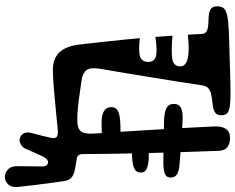

<svg xmlns="http://www.w3.org/2000/svg" viewBox="-108 -639 953 777"><g transform="rotate(90 368.5 -250.5)"><path d="M325.5 -593Q320 -555 311.5 -501.5Q303 -448 293.5 -389.2Q284 -330.5 274.8 -275.8Q265.5 -221 258.5 -180Q252 -140.5 263.2 -124.8Q274.5 -109 304.2 -104.2Q334 -99.5 383.5 -93Q442.5 -85.5 473 -87Q503.5 -88.5 513.2 -104Q523 -119.5 520.5 -154Q516 -219.5 511.5 -290.8Q507 -362 503 -430.2Q499 -498.5 496 -554.5Q493 -610.5 491.5 -645Q491 -672 501.8 -688.5Q512.5 -705 539.5 -705Q559 -705 574.5 -694.8Q590 -684.5 590.5 -656Q593 -588.5 595.5 -511.5Q598 -434.5 599.8 -359Q601.5 -283.5 602.5 -218.5Q603.5 -153.5 603.5 -110Q603.5 -97.5 608.5 -91.5Q613.5 -85.5 625.5 -84Q660.5 -79.5 678.5 -73.8Q696.5 -68 703.8 -57.8Q711 -47.5 713.5 -29Q717.5 -1.5 722 31.8Q726.5 65 730.2 97Q734 129 736.5 153Q739 180 725.8 193.2Q712.5 206.5 696 206.5Q680 206.5 666.2 194.2Q652.5 182 652.5 158Q652.5 145.5 652.8 127.2Q653 109 653.2 89.5Q653.5 70 653.5 53Q653.5 43 648.5 37.2Q643.5 31.5 636.5 31.5Q631.5 31.5 626 35.2Q620.5 39 616.5 47Q612 55.5 607.5 65Q603 74.5 598.8 84Q594.5 93.5 590.5 103Q586.5 112.5 582.5 121Q577 134 567 140.2Q557 146.5 547 146.5Q532.5 146.5 522.2 133.8Q512 121 518.5 97Q524 76.5 529 57.2Q534 38 537.5 21Q541.5 2 533.5 -3.8Q525.5 -9.5 507.5 -8Q469.5 -4.5 427.8 -0.2Q386 4 345 7.5Q304 11 268.5 12Q235 13 212.2 1Q189.5 -11 176.5 -36.2Q163.5 -61.5 159.5 -101Q154.5 -145.5 149.5 -191Q144.5 -236.5 140.5 -275.8Q136.5 -315 134.5 -340Q182.5 -334 206.5 -340.2Q230.5 -346.5 230.5 -374Q230.5 -397.5 209.8 -404.5Q189 -411.5 129.5 -403Q128 -421 126.8 -438.2Q125.5 -455.5 124.5 -472Q179.5 -467 214 -470.5Q248.5 -474 248.5 -504Q248.5 -526 216 -533.8Q183.5 -541.5 120.5 -534Q120 -541.5 119.5 -550Q119 -558.5 118.5 -568.2Q118 -578 117.5 -589Q117 -603 108.5 -608.8Q100 -614.5 87.2 -616Q74.5 -617.5 60.5 -617.8Q46.5 -618 34 -620.2Q21.5 -622.5 13.5 -629.8Q5.5 -637 5.5 -653Q5.5 -668 12.2 -677.8Q19 -687.5 40.2 -692.8Q61.5 -698 105.5 -700Q113.5 -700.5 119.5 -700.5Q125.5 -700.5 135 -701Q145 -701.5 151.5 -701.5Q158 -701.5 165.5 -702Q179 -702.5 192 -702.8Q205 -703 219.5 -703.5Q226 -704 231.2 -704Q236.5 -704 241.2 -704.2Q246 -704.5 250.5 -704.5Q256.5 -705 261 -705Q265.5 -705 270.5 -705.2Q275.5 -705.5 282.5 -705.5Q354.5 -708 389.5 -706Q424.5 -704 435.5 -695.5Q446.5 -687 446.5 -670Q446.5 -654.5 438.5 -647.2Q430.5 -640 417.5 -637.2Q404.5 -634.5 389.8 -633Q375 -631.5 361.2 -628.5Q347.5 -625.5 337.8 -617.5Q328 -609.5 325.5 -593ZM374.5 -37Q374.5 -37 374.5 -37Q374.5 -37 374.5 -37Q374.5 -37 374.5 -37Q374.5 -37 374.5 -37Q374.5 -37 374.5 -37Q374.5 -37 374.5 -37Q374.5 -37 374.5 -37Q374.5 -37 374.5 -37ZM470.5 -37Q470.5 -37 470.5 -37Q470.5 -37 470.5 -37Q470.5 -37 470.5 -37Q470.5 -37 470.5 -37Q470.5 -37 470.5 -37Q470.5 -37 470.5 -37Q470.5 -37 470.5 -37Q470.5 -37 470.5 -37ZM640.5 -501Q673 -499 685.8 -490Q698.5 -481 698.5 -465Q698.5 -447 683 -441Q667.5 -435 636.5 -435Q594 -435 550.8 -435.8Q507.5 -436.5 464.5 -438Q432.5 -439.5 416.5 -448.2Q400.5 -457 400.5 -477Q400.5 -499 417.8 -506.8Q435 -514.5 462.5 -513Q510.5 -511 554.2 -508Q598 -505 640.5 -501ZM566.5 -306 562.5 -377Q595.5 -377 621.8 -375.8Q648 -374.5 663.2 -367.5Q678.5 -360.5 678.5 -344Q678.5 -326 664 -318.5Q649.5 -311 624.2 -309.2Q599 -307.5 566.5 -306ZM540.5 -187Q528 -186.5 511 -185.8Q494 -185 477.5 -185Q413.5 -185 413.5 -224Q413.5 -243 429 -251.2Q444.5 -259.5 480.5 -261Q497 -262 514 -261.5Q531 -261 541.5 -261Q566.5 -261 574.5 -251.2Q582.5 -241.5 582.5 -227Q582.5 -210 571.8 -199.2Q561 -188.5 540.5 -187ZM279.5 -368Q279.5 -368 279.5 -368Q279.5 -368 279.5 -368Q279.5 -368 279.5 -368Q279.5 -368 279.5 -368Q279.5 -368 279.5 -368Q279.5 -368 279.5 -368Q279.5 -368 279.5 -368Q279.5 -368 279.5 -368Z"/></g></svg>

Font: Kablammo
Style: Regular
Weight: 400
Designer: Travis Kochel, Lizy Gershenzon, Daria Petrova, Ethan Cohen
Foundry: Vectro Type Foundry
Version: Version 1.002